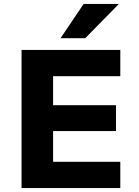

<svg xmlns="http://www.w3.org/2000/svg" viewBox="-20 -960 708 980"><path d="M90 0V-705H594V-571H251V-423H572V-291H251V-134H594V0ZM289 -765 407 -940H587L415 -765Z"/></svg>

Font: Nunito Sans 7pt ExtraBold
Style: Regular
Weight: 800
Designer: Vernon Adams
Foundry: Vernon Adams
Version: Version 3.101;gftools[0.9.27]